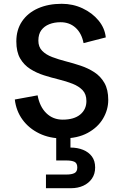

<svg xmlns="http://www.w3.org/2000/svg" viewBox="-20 -722 650 1011"><path d="M310 7Q241 7 186.5 -19.5Q132 -46 98.5 -92Q65 -138 58 -198L178 -220Q189 -160 224 -126Q259 -92 310 -92Q370 -92 402.5 -119Q435 -146 435 -190Q435 -226 415 -247Q395 -268 362 -281Q329 -294 290 -303.5Q251 -313 211.5 -325.5Q172 -338 139 -359Q106 -380 86 -414.5Q66 -449 66 -504Q66 -565 96 -609.5Q126 -654 180 -678Q234 -702 305 -702Q364 -702 415 -678Q466 -654 499 -614Q532 -574 537 -525L420 -495Q410 -547 378 -576Q346 -605 299 -605Q266 -605 239.5 -594.5Q213 -584 197.5 -563Q182 -542 182 -508Q182 -475 202 -454.5Q222 -434 255 -421.5Q288 -409 327 -399Q366 -389 405 -376Q444 -363 477 -341.5Q510 -320 530 -285Q550 -250 550 -196Q550 -144 522.5 -97.5Q495 -51 441.5 -22Q388 7 310 7ZM351 55Q388 55 417.5 67Q447 79 464 102Q481 125 481 160Q481 194 464 218.5Q447 243 418.5 256Q390 269 354 269H222V197H331Q357 197 372 189.5Q387 182 387 160Q387 137 372 130Q357 123 331 123H276V0H351Z"/></svg>

Font: Parkinsans Medium
Style: Regular
Weight: 500
Designer: Red Stone, Indian Type Foundry
Foundry: Indian Type Foundry
Version: Version 1.000